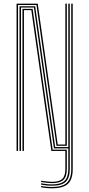

<svg xmlns="http://www.w3.org/2000/svg" viewBox="-20 -820 485 1043"><path d="M70 0V-800H185L293.5 -35H335V-479.2V-800H343V-479.2V-28H286.8L178 -793H78V0ZM263 188.8Q246.5 188.8 231 187.1Q215.5 185.5 203.2 182.8V175.8Q217.2 178.5 232.6 180.1Q248 181.8 263 181.8Q310 181.8 330.5 162.5Q351 143.2 351 98.8V-14H273L164.2 -779H94V-340.5V0H86V-786H171L279.8 -21H351V-479.2V-800H359V98.8Q359 147 336.8 167.9Q314.5 188.8 263 188.8ZM263 174.8Q250 174.8 234.5 173.1Q219 171.5 203.2 168.8V161.8Q221 164.5 236.5 166.1Q252 167.8 263 167.8Q301.8 167.8 318.4 151.8Q335 135.8 335 98.8V0H259L150.2 -765H110V-340.5V0H102V-340.5V-772H157.2L266 -7H343V98.8Q343 139.5 324.5 157.1Q306 174.8 263 174.8ZM263 202.8Q244 202.8 228.6 201.1Q213.2 199.5 203.2 196.8V189.8Q214.2 192.5 229.9 194.1Q245.5 195.8 263 195.8Q318.8 195.8 342.9 173.2Q367 150.8 367 98.8V-800H375V98.8Q375 154.5 349 178.6Q323 202.8 263 202.8Z"/></svg>

Font: Big Shoulders Inline Text Thin Thin
Style: Regular
Weight: 250
Version: Version 2.002